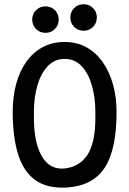

<svg xmlns="http://www.w3.org/2000/svg" viewBox="-20 -875 610 906"><path d="M530 -347Q530 -169 474 -83.5Q418 2 295 10Q203 15 147 -25Q91 -65 65.5 -147Q40 -229 40 -347Q40 -419 56.5 -479.5Q73 -540 104.5 -584Q136 -628 181.5 -652.5Q227 -677 285 -677Q343 -677 388.5 -651.5Q434 -626 465.5 -580.5Q497 -535 513.5 -475.5Q530 -416 530 -347ZM140 -320Q140 -202 177.5 -137.5Q215 -73 285 -80Q356 -88 393 -145Q430 -202 430 -320V-347Q430 -415 413.5 -472Q397 -529 365 -563Q333 -597 285 -597Q238 -597 205.5 -563Q173 -529 156.5 -472Q140 -415 140 -347ZM195 -720Q168 -720 150 -738Q132 -756 132 -783Q132 -809 150 -827Q168 -845 195 -845Q221 -845 239 -827Q257 -809 257 -783Q257 -756 239 -738Q221 -720 195 -720ZM375 -730Q348 -730 330 -748Q312 -766 312 -793Q312 -819 330 -837Q348 -855 375 -855Q401 -855 419 -837Q437 -819 437 -793Q437 -766 419 -748Q401 -730 375 -730Z"/></svg>

Font: Winky Sans
Style: Regular
Weight: 400
Designer: Simon Atzbach
Foundry: typofactur
Version: Version 1.205